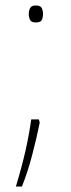

<svg xmlns="http://www.w3.org/2000/svg" viewBox="-20 -552 260 701"><path d="M85 -501Q85 -513 90 -522.5Q95 -532 110 -532Q128 -532 132.5 -522.5Q137 -513 137 -501Q137 -488 132.5 -479Q128 -470 110 -470Q95 -470 90 -479Q85 -488 85 -501ZM125 -104Q114 -49 97.5 14Q81 77 60 129H38Q60 56 73 -1.5Q86 -59 94 -116H122Z"/></svg>

Font: Noto Sans Cherokee Thin
Style: Regular
Weight: 100
Designer: Monotype Design Team
Foundry: Monotype Imaging Inc.
Version: Version 2.001; ttfautohint (v1.8.4.7-5d5b)